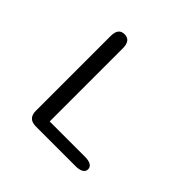

<svg xmlns="http://www.w3.org/2000/svg" viewBox="-158 -780 936 936"><g transform="rotate(45 309.5 -312.0)"><path d="M238 -65H481.5Q507.5 -65 521.5 -56.5Q535.5 -48 535.5 -32Q535.5 -17 521.5 -8.5Q507.5 0 481.5 0H207.5Q153.5 0 153.5 -54V-569.5Q153.5 -624 195.5 -624Q238 -624 238 -569.5Z"/></g></svg>

Font: Sono ExtraLight Monospace
Style: Regular
Weight: 400
Version: Version 2.112